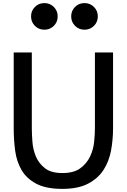

<svg xmlns="http://www.w3.org/2000/svg" viewBox="-20 -1215 821 1244"><path d="M181.2 -1108.8Q181.2 -1145 206.2 -1170Q231.2 -1195 267.5 -1195Q303.8 -1195 328.8 -1170Q353.8 -1145 353.8 -1108.8Q353.8 -1072.5 328.8 -1047.5Q303.8 -1022.5 267.5 -1022.5Q231.2 -1022.5 206.2 -1047.5Q181.2 -1072.5 181.2 -1108.8ZM441.2 -1108.8Q441.2 -1145 466.2 -1170Q491.2 -1195 527.5 -1195Q563.8 -1195 588.8 -1170Q613.8 -1145 613.8 -1108.8Q613.8 -1072.5 588.8 -1047.5Q563.8 -1022.5 527.5 -1022.5Q491.2 -1022.5 466.2 -1047.5Q441.2 -1072.5 441.2 -1108.8ZM383.8 8.8Q277.5 8.8 214.4 -25Q151.2 -58.8 119.4 -113.8Q87.5 -168.8 78.1 -239.4Q68.8 -310 68.8 -383.8V-875H186.2V-383.8Q186.2 -346.2 190 -296.2Q193.8 -246.2 212.5 -201.2Q231.2 -156.2 271.2 -125Q311.2 -93.8 383.8 -93.8Q458.8 -93.8 500.6 -125Q542.5 -156.2 563.8 -201.2Q585 -246.2 590 -296.2Q595 -346.2 595 -383.8V-875H712.5V-383.8Q712.5 -310 699.4 -239.4Q686.2 -168.8 650.6 -113.8Q615 -58.8 550.6 -25Q486.2 8.8 383.8 8.8Z"/></svg>

Font: Abordage
Style: Regular
Weight: 400
Designer: Ange Degheest & Eugénie Bidaut
Foundry: Velvetyne Type Foundry
Version: Version 1.000;FEAKit 1.0